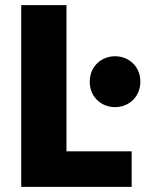

<svg xmlns="http://www.w3.org/2000/svg" viewBox="-20 -721 584 751"><path d="M240 -129H495V10H63V-701H240ZM430 -302C377 -302 331 -341 331 -401C331 -462 377 -501 430 -501C483 -501 529 -462 529 -402C529 -341 483 -302 430 -302Z"/></svg>

Font: Repo ExtraBold
Style: Bold
Weight: 700
Designer: Stefan Peev
Foundry: Context Ltd
Version: Version 1.502